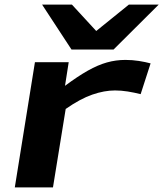

<svg xmlns="http://www.w3.org/2000/svg" viewBox="-20 -810 706 830"><path d="M277 -541 261 -439Q316 -480 359.5 -504.5Q403 -529 442 -540Q481 -551 522 -551Q552 -551 580.5 -546.5Q609 -542 631 -536L588 -403Q560 -410 532 -414.5Q504 -419 477 -419Q431 -419 379 -401Q327 -383 264 -339L209 0H44L131 -541ZM666 -790 471 -596H289L162 -790H291L396 -676L537 -790Z"/></svg>

Font: Georama Extra Expanded SemiBold
Style: Italic
Weight: 600
Width: 8
Italic angle: -9°
Designer: Jean-Baptiste Levee
Foundry: Production Type
Version: Version 1.000